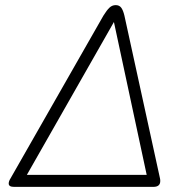

<svg xmlns="http://www.w3.org/2000/svg" viewBox="-20 -730 742 750"><path d="M14 -13Q14 -22 21 -33L384 -669Q397 -690 407.5 -700Q418 -710 432 -710Q446 -710 453.5 -700Q461 -690 466 -669L605 -33Q606 -29 606 -23Q606 0 579 0H35Q14 0 14 -13ZM553 -47 425 -644 85 -47Z"/></svg>

Font: Kodchasan ExtraLight
Style: Italic
Weight: 275
Italic angle: -10°
Version: Version 1.000; ttfautohint (v1.6)